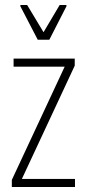

<svg xmlns="http://www.w3.org/2000/svg" viewBox="-20 -743 345 763"><path d="M27 0V-28L237 -478H34V-510H277V-482L67 -32H278V0ZM130 -585 61 -718V-723H88L153 -615L217 -723H244V-718L176 -585Z"/></svg>

Font: Saira ExtraCondensed Thin
Style: Regular
Weight: 250
Width: 2
Designer: Hector Gatti with collaboration of the Omnibus-Type team
Foundry: Omnibus-Type
Version: Version 1.101